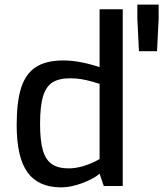

<svg xmlns="http://www.w3.org/2000/svg" viewBox="-20 -803 705 829"><path d="M52 -263Q52 -364 71.5 -424.5Q91 -485 135 -513.5Q179 -542 254 -542Q323 -542 410 -513V-763H510V0H428L410 -53Q385 -31 335.5 -12.5Q286 6 244 6Q146 6 99 -58.5Q52 -123 52 -263ZM410 -116V-441Q404 -443 378 -450.5Q352 -458 329 -461.5Q306 -465 284 -465Q235 -465 207 -447.5Q179 -430 166 -387.5Q153 -345 153 -268Q153 -196 165 -154.5Q177 -113 204 -94.5Q231 -76 276 -76Q338 -76 410 -116ZM573 -722V-783H665V-722L658 -582H580Z"/></svg>

Font: Exo Medium
Style: Regular
Weight: 500
Designer: Natanael Gama
Foundry: Natanael Gama
Version: Version 1.500; ttfautohint (v1.6)